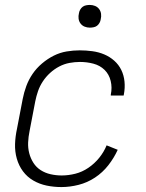

<svg xmlns="http://www.w3.org/2000/svg" viewBox="-20 -746 590 778"><path d="M229 12Q198 12 169 6Q140 0 115 -14.5Q90 -29 73 -52Q56 -75 48 -103.5Q40 -132 41 -162.5Q42 -193 49 -225L72 -345Q77 -371 86.5 -397Q96 -423 112 -446.5Q128 -470 150.5 -489Q173 -508 198 -520.5Q223 -533 250 -537.5Q277 -542 303 -542Q329 -542 354.5 -538.5Q380 -535 402.5 -525.5Q425 -516 443 -500Q461 -484 471.5 -462.5Q482 -441 484.5 -415.5Q487 -390 482 -364L481 -359H429V-363Q435 -391 428.5 -418Q422 -445 403.5 -463Q385 -481 358.5 -488Q332 -495 304 -495Q283 -495 261.5 -491Q240 -487 220 -476.5Q200 -466 183 -450.5Q166 -435 153.5 -416Q141 -397 134 -376.5Q127 -356 123 -336L100 -216Q95 -192 94 -169Q93 -146 98.5 -125Q104 -104 115.5 -86Q127 -68 145 -56.5Q163 -45 185 -40Q207 -35 230 -35Q257 -35 285 -42Q313 -49 338 -66Q363 -83 382 -106.5Q401 -130 412 -157L457 -139Q442 -106 419 -76.5Q396 -47 365 -26.5Q334 -6 298.5 3Q263 12 229 12ZM344 -634Q333 -634 323 -638Q313 -642 306.5 -650.5Q300 -659 298.5 -670Q297 -681 300 -693Q301 -700 305 -707Q309 -714 315 -718.5Q321 -723 329 -724.5Q337 -726 344 -726Q355 -726 365 -722Q375 -718 381.5 -709.5Q388 -701 389.5 -690Q391 -679 388 -667Q387 -660 383 -653Q379 -646 373 -641.5Q367 -637 359 -635.5Q351 -634 344 -634Z"/></svg>

Font: Lode Dark
Style: Italic
Weight: 400
Italic angle: -11°
Monospace: yes
Designer: Belleve Invis
Foundry: Belleve Invis
Version: Version 29.2.0; ttfautohint (v1.8.3)